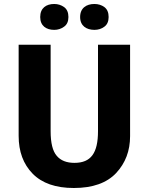

<svg xmlns="http://www.w3.org/2000/svg" viewBox="-20 -940 751 970"><path d="M475.1 -713.9V-277.8C475.1 -167 439.9 -117.2 356 -117.2C316.4 -117.2 286.6 -128.9 266.6 -152.8C246.1 -176.3 235.8 -217.8 235.8 -276.9V-713.9H74.2V-253.9C74.2 -174.3 97.7 -110.8 145 -62.5C192.4 -14.2 261.7 9.8 353 9.8C448.2 9.8 519.5 -15.6 566.9 -65.9C613.8 -116.2 637.2 -178.2 637.2 -252V-713.9ZM183.1 -854C183.1 -809.6 213.4 -789.1 253.9 -789.1C272.5 -789.1 289.1 -794.4 303.7 -805.2C318.4 -815.4 325.7 -832 325.7 -854C325.7 -877 318.4 -893.6 303.7 -904.3C289.1 -914.6 272.5 -919.9 253.9 -919.9C213.4 -919.9 183.1 -899.4 183.1 -854ZM384.8 -854C384.8 -809.6 416.5 -789.1 457 -789.1C476.1 -789.1 493.2 -794.4 507.3 -805.2C521.5 -815.4 528.8 -832 528.8 -854C528.8 -877 521.5 -893.6 507.3 -904.3C493.2 -914.6 476.1 -919.9 457 -919.9C416.5 -919.9 384.8 -899.4 384.8 -854Z"/></svg>

Font: Avrile Sans
Style: Bold
Weight: 700
Designer: Monotype Design Team, Google (font), Stefan Peev (BGR Cyrillic), Cristiano Sobral (main changes)
Foundry: The Avrile Sans Project Authors
Version: Version 3.110